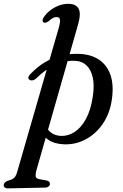

<svg xmlns="http://www.w3.org/2000/svg" viewBox="-98 -762 660 1027"><path d="M266.7 -741.6Q308.8 -741.6 322.7 -715.1Q336.6 -688.7 318.7 -628L95.9 152Q91.5 168.2 92.7 180.8Q93.9 193.5 114.6 196.8L147.9 202.6Q159.9 204.7 164.4 209.5Q168.9 214.4 169.1 220.8Q169.1 229.9 161.7 235.7Q154.2 241.5 141.5 241.5L-56.3 245.6Q-64.9 245.9 -71.6 241.5Q-78.2 237.2 -78.2 228.1Q-78.2 221.8 -73.3 215.7Q-68.3 209.7 -56.7 204.8Q-40.5 200.9 -31.1 195.5Q-21.7 190.2 -16.3 181.9Q-10.8 173.7 -7.2 161.3L210.8 -594Q220.7 -625.6 222.6 -642.1Q224.5 -658.6 219.6 -664.6Q214.8 -670.7 203.8 -670.7Q194.5 -670.7 184.7 -665.5Q175 -660.3 160.5 -647.2Q153.4 -643.1 147.3 -641.1Q141.3 -639.1 135.9 -641.5Q130.6 -644.3 129.8 -652.1Q129.1 -659.9 135.9 -669.6Q149.4 -690 170.3 -706.3Q191.3 -722.6 216.3 -732.1Q241.4 -741.6 266.7 -741.6ZM92.3 -339.7Q83.2 -332.7 74 -331.8Q64.9 -331 58.8 -335.8Q51.4 -341.3 54.5 -350.9Q57.7 -360.5 68.1 -369.4Q103.3 -405.8 143.5 -429.7Q183.8 -453.5 229.7 -464.7Q275.6 -475.8 326.6 -473.7Q389.1 -471.3 431.7 -442.7Q474.3 -414.1 492.7 -361.6Q511 -309 500.9 -234Q490.8 -158 453.5 -102.3Q416.2 -46.7 361.8 -17.3Q307.3 12.1 245 10Q193.2 8.2 160.2 -14.4Q127.2 -36.9 114.7 -75.9L146.6 -88.9Q158.4 -63.8 178.3 -50.3Q198.2 -36.8 226.4 -35.1Q265 -33 300.2 -55.5Q335.4 -77.9 361.4 -125.1Q387.4 -172.2 398.2 -244.2Q407.5 -304.9 398.4 -346.5Q389.3 -388.1 366.3 -410.6Q343.4 -433.2 310.7 -436.1Q256.9 -441 202.4 -417.7Q147.8 -394.4 92.3 -339.7Z"/></svg>

Font: Fraunces
Style: Italic
Weight: 900
Italic angle: -16°
Version: Version 1.000;[0bf87f6ff]